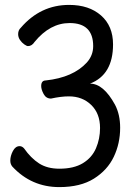

<svg xmlns="http://www.w3.org/2000/svg" viewBox="-20 -739 540 783"><path d="M222 24Q108 24 30 -60Q22 -70 22 -84Q22 -103 32.5 -123Q43 -143 60 -143Q70 -143 78 -134Q106 -94 139.5 -72.5Q173 -51 222 -51Q281 -51 318 -73.5Q355 -96 371.5 -134.5Q388 -173 388 -217Q388 -276 352 -311Q316 -346 261 -346Q229 -346 188 -337Q168 -337 158 -355.5Q148 -374 148 -388Q148 -411 167 -411Q278 -423 334 -484Q360 -513 360 -551Q360 -645 264 -645Q184 -645 121 -568Q110 -551 94 -551Q89 -551 79 -558Q69 -565 61.5 -576Q54 -587 54 -600Q54 -616 65 -626Q145 -719 262 -719Q343 -719 392 -676Q441 -633 441 -558Q441 -434 347 -398Q402 -398 449 -312Q470 -272 470 -218Q470 -154 444 -99.5Q418 -45 363 -10.5Q308 24 222 24Z"/></svg>

Font: LXGW WenKai Mono Medium
Style: Regular
Weight: 500
Monospace: yes
Designer: LXGW / Fontworks Inc.
Foundry: LXGW / Fontworks Inc.
Version: Version 1.520; June 14, 2025